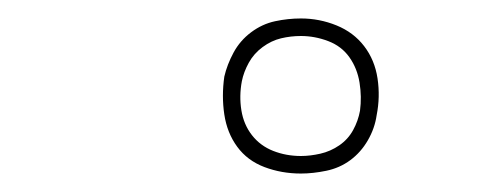

<svg xmlns="http://www.w3.org/2000/svg" viewBox="-20 -774 540 208"><path d="M306 -586Q285 -586 266.5 -593Q248 -600 237 -615Q226 -630 223 -650Q220 -670 223 -691Q226 -704 233 -717Q240 -730 252 -739Q264 -748 278 -751Q292 -754 306 -754Q326 -754 344.5 -746.5Q363 -739 374.5 -724Q386 -709 389 -689Q392 -669 388 -649Q386 -635 378.5 -622Q371 -609 359.5 -600.5Q348 -592 333.5 -589Q319 -586 306 -586ZM306 -605Q316 -605 327 -607.5Q338 -610 347.5 -616.5Q357 -623 362.5 -633Q368 -643 370 -654Q372 -669 369.5 -684.5Q367 -700 358.5 -712Q350 -724 335.5 -729.5Q321 -735 306 -735Q295 -735 284.5 -732.5Q274 -730 264.5 -723Q255 -716 249.5 -706Q244 -696 242 -686Q239 -670 241.5 -654.5Q244 -639 253 -627.5Q262 -616 276 -610.5Q290 -605 306 -605Z"/></svg>

Font: iosevka_custom_sans_ss08 Thin
Style: Italic
Weight: 100
Italic angle: -10°
Designer: Belleve Invis
Foundry: Belleve Invis
Version: Version 10.3.0; ttfautohint (v1.8.3)